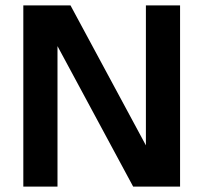

<svg xmlns="http://www.w3.org/2000/svg" viewBox="-20 -688 750 708"><path d="M66 0V-668H240L518 -152V-668H644V0H471L192 -518V0Z"/></svg>

Font: Atkinson Hyperlegible Next SemiBold
Style: Regular
Weight: 600
Designer: Elliott Scott, Megan Eiswerth, Linus Boman, Theodore Petrosky, Letters from Sweden
Foundry: Applied Design Works, Letters from Sweden
Version: Version 2.001